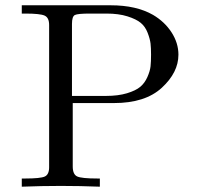

<svg xmlns="http://www.w3.org/2000/svg" viewBox="-20 -703 776 723"><path d="M62 0V-30.8H75.2Q132.3 -30.8 148.7 -38.3Q165 -45.9 165 -73.2V-608.9Q165 -636.7 147.9 -644.3Q130.9 -651.9 75.2 -651.9H62V-683.1H397Q493.2 -683.1 556.2 -647Q600.1 -621.1 626 -581.1Q651.9 -541 651.9 -497.1Q651.9 -430.2 589.4 -372.6Q526.9 -314.9 409.2 -314.9H253.9V-76.2Q253.9 -46.4 270.5 -38.6Q287.1 -30.8 347.2 -30.8H356V0Q281.7 -2.9 209 -2.9Q136.2 -2.9 62 0ZM251 -341.8H378.9Q424.8 -341.8 458 -351.8Q491.2 -361.8 508.1 -376Q524.9 -390.1 534.9 -412.6Q544.9 -435.1 546.9 -453.1Q548.8 -471.2 548.8 -497.1Q548.8 -522 546.9 -539.1Q544.9 -556.2 535.9 -579.6Q526.9 -603 510 -616.9Q493.2 -630.9 460 -641.4Q426.8 -651.9 380.9 -651.9H317.9Q272.9 -651.9 262 -646.5Q251 -641.1 251 -612.8Z"/></svg>

Font: CMU Serif Upright Italic
Style: UprightItalic
Weight: 500
Version: Version 0.7.0